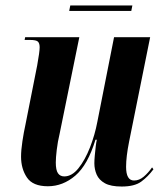

<svg xmlns="http://www.w3.org/2000/svg" viewBox="-20 -672 602 702"><path d="M425 10Q385 10 363.5 -2Q342 -14 333.5 -33.5Q325 -53 325 -75Q325 -86 326.5 -103Q328 -120 330 -136.5Q332 -153 334 -161H329Q301 -69 255.5 -30Q210 9 155 9Q100 9 78.5 -23Q57 -55 57 -99Q57 -123 62 -156Q67 -189 73 -216L116 -433Q125 -483 125 -499Q125 -513 119 -519.5Q113 -526 89 -526H70L72 -536H270L198 -183Q191 -154 187.5 -124.5Q184 -95 184 -78Q184 -50 192 -38.5Q200 -27 215 -27Q243 -27 267 -57Q291 -87 309 -133Q327 -179 336 -227L397 -536H529L452 -154Q441 -99 441 -62Q441 -12 470 -12Q489 -12 505.5 -26Q522 -40 536 -60L541 -53Q521 -26 496.5 -8Q472 10 425 10ZM233 -632 237 -652H464L460 -632Z"/></svg>

Font: Noto Serif Display ExtraCondensed
Style: Bold Italic
Weight: 700
Width: 2
Italic angle: -12°
Designer: Monotype Design Team
Foundry: Monotype Imaging Inc.
Version: Version 2.009